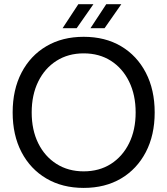

<svg xmlns="http://www.w3.org/2000/svg" viewBox="-20 -902 818 939"><path d="M389.2 17Q284.9 17 206.8 -29Q128.6 -75 85.2 -158Q41.9 -241 41.9 -352Q41.9 -463.2 85.2 -546.6Q128.6 -630 206.8 -676Q284.9 -722 389.2 -722Q494.3 -722 572 -676Q649.7 -630 693.1 -546.6Q736.5 -463.2 736.5 -352Q736.5 -241 693.1 -158Q649.7 -75 572 -29Q494.3 17 389.2 17ZM389.2 -64Q465.5 -64 522.5 -100.4Q579.5 -136.9 611.4 -201.6Q643.4 -266.4 643.4 -352Q643.4 -437.8 611.4 -502.9Q579.5 -568.1 522.5 -604.6Q465.5 -641 389.2 -641Q313.7 -641 256.3 -604.6Q198.8 -568.1 166.9 -502.9Q135 -437.8 135 -352Q135 -266.4 166.9 -201.6Q198.8 -136.9 256.3 -100.4Q313.7 -64 389.2 -64ZM422.4 -764 499.7 -881.6H573.4L491.3 -764ZM286 -764 363.2 -881.6H437L354.9 -764Z"/></svg>

Font: TikTok Sans Light
Style: Regular
Weight: 300
Version: Version 4.000